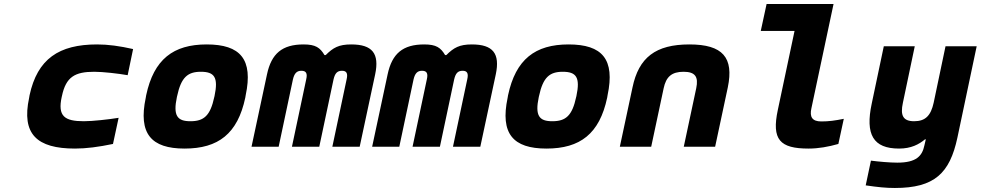

<svg xmlns="http://www.w3.org/2000/svg" viewBox="-20 -730 4878 955"><path d="M127 -256 125 -244C86 -63 163 9 353 9C409 9 470 1 542 -14L570 -144C522 -136 440 -127 397 -127C301 -127 266 -152 287 -248L288 -252C308 -348 353 -373 449 -373C492 -373 570 -364 615 -356L642 -486C576 -501 518 -509 463 -509C273 -509 166 -437 127 -256Z M707 -256 705 -244C667 -65 732 9 898 9C1066 9 1162 -65 1200 -244L1202 -256C1240 -435 1176 -509 1008 -509C842 -509 745 -435 707 -256ZM860 -248 861 -252C881 -346 914 -373 979 -373C1046 -373 1067 -346 1047 -252L1046 -248C1026 -154 994 -127 927 -127C862 -127 840 -154 860 -248Z M1308 -360 1231 0H1366L1437 -335C1444 -365 1456 -378 1479 -378C1503 -378 1510 -365 1503 -335L1432 0H1568L1639 -335C1646 -365 1657 -378 1681 -378C1704 -378 1711 -365 1704 -335L1633 0H1769L1846 -360C1868 -464 1832 -509 1727 -509C1665 -509 1637 -493 1600 -456H1594C1572 -493 1550 -509 1490 -509C1384 -509 1330 -464 1308 -360Z M1908 -360 1831 0H1966L2037 -335C2044 -365 2056 -378 2079 -378C2103 -378 2110 -365 2103 -335L2032 0H2168L2239 -335C2246 -365 2257 -378 2281 -378C2304 -378 2311 -365 2304 -335L2233 0H2369L2446 -360C2468 -464 2432 -509 2327 -509C2265 -509 2237 -493 2200 -456H2194C2172 -493 2150 -509 2090 -509C1984 -509 1930 -464 1908 -360Z M2507 -256 2505 -244C2467 -65 2532 9 2698 9C2866 9 2962 -65 3000 -244L3002 -256C3040 -435 2976 -509 2808 -509C2642 -509 2545 -435 2507 -256ZM2660 -248 2661 -252C2681 -346 2714 -373 2779 -373C2846 -373 2867 -346 2847 -252L2846 -248C2826 -154 2794 -127 2727 -127C2662 -127 2640 -154 2660 -248Z M3126 -295 3063 0H3219L3281 -291C3293 -348 3321 -373 3380 -373C3438 -373 3455 -348 3443 -291L3381 0H3537L3600 -295C3631 -444 3575 -509 3409 -509C3241 -509 3157 -444 3126 -295Z M4065 -126C4020 -126 4006 -148 4016 -192L4126 -710H3793L3764 -576H3932L3849 -184C3817 -35 3859 9 4002 9C4051 9 4101 0 4150 -14L4177 -139C4132 -130 4103 -126 4065 -126Z M4742 -45 4838 -500H4683L4624 -219C4610 -155 4583 -127 4527 -127C4472 -127 4457 -155 4471 -219L4530 -500H4376L4316 -215C4283 -61 4323 9 4452 9C4512 9 4551 -12 4581 -37H4585L4578 -7C4567 46 4538 79 4443 79C4406 79 4350 74 4312 69L4286 192C4347 201 4387 205 4431 205C4628 205 4704 132 4742 -45Z"/></svg>

Font: LT Wave Mono Black
Style: Italic
Weight: 900
Designer: Daniel Lyons
Version: Version 2.5 (Glyphs App)